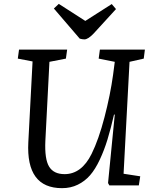

<svg xmlns="http://www.w3.org/2000/svg" viewBox="-20 -956 798 990"><path d="M257.8 -912.1 283.2 -936 419.9 -848.1 556.2 -935.1 578.1 -909.2 462.9 -783.2Q434.1 -752.9 415 -752.9Q404.8 -752.9 391.1 -756.8ZM617.2 -60.1 703.1 -46.9 695.8 0H543.9L537.1 -12.2L571.8 -365.2H567.9Q550.8 -291 534.2 -236.6Q517.6 -182.1 494.4 -132.6Q471.2 -83 444.3 -52.2Q417.5 -21.5 381.1 -3.7Q344.7 14.2 299.8 14.2Q113.8 14.2 126 -222.2L147.9 -639.2L71.8 -653.8L78.1 -700.2H326.2L319.8 -653.8L234.9 -637.2L213.9 -230Q209.5 -135.7 233.2 -96.9Q256.8 -58.1 313 -58.1Q400.4 -58.1 452.1 -162.1Q488.8 -236.3 518.8 -351.6Q548.8 -466.8 563 -569.8L571.8 -637.2L488.8 -653.8L495.1 -700.2H727.1L721.2 -653.8L647.9 -637.2Z"/></svg>

Font: Literata Book
Style: Italic
Weight: 400
Italic angle: -3°
Designer: Latin by Veronika Burian and Jose Scaglione. Greek by Irene Vlachou. Cyrillic by Vera Evstafieva
Foundry: TypeTogether
Version: Version 1.003;PS 001.003;hotconv 1.0.88;makeotf.lib2.5.64775